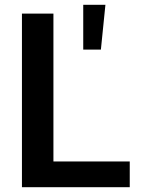

<svg xmlns="http://www.w3.org/2000/svg" viewBox="-20 -785 608 805"><path d="M72 0H524V-108H204V-728H72ZM329 -577H403L422 -765H329Z"/></svg>

Font: Wafeq Semi Bold
Style: Regular
Weight: 600
Designer: Rasmus Andersson & Azza Alameddine
Foundry: Google & TypeTogether
Version: Version 3.000;January 28, 2025;FontCreator 15.0.0.3014 64-bi